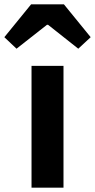

<svg xmlns="http://www.w3.org/2000/svg" viewBox="-66 -863 437 883"><path d="M79 0H226V-560H79ZM-46 -692 10 -639 150 -749H155L294 -639L351 -692L228 -843H77Z"/></svg>

Font: Source Han Sans KR
Style: Bold
Weight: 700
Designer: Ryoko NISHIZUKA 西塚涼子 (kana, bopomofo & ideographs); Paul D. Hunt (Latin, Greek & Cyrillic); Sandoll Communications 산돌커뮤니
Foundry: Adobe
Version: Version 2.004;hotconv 1.0.118;makeotfexe 2.5.65603